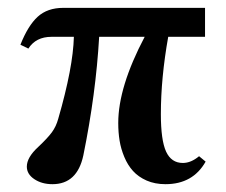

<svg xmlns="http://www.w3.org/2000/svg" viewBox="-20 -455 572 486"><path d="M112.8 11.2Q85.9 11.2 66.9 -1.5Q47.9 -14.2 47.9 -33.2Q47.9 -56.6 76.7 -83Q100.6 -105.5 111.3 -120.1Q122.1 -134.8 127.4 -154.3Q165 -284.2 167 -361.8H110.4Q70.8 -361.8 51.8 -332L31.7 -341.8Q50.8 -390.1 75.4 -412.6Q100.1 -435.1 140.1 -435.1H499V-361.8H405.8Q387.2 -257.8 387.2 -166Q387.2 -100.1 400.4 -71.3Q413.6 -42.5 442.9 -42.5Q463.4 -42.5 483.9 -59.6L500.5 -45.9Q468.3 11.2 398.9 11.2Q372.1 11.2 351.1 2Q330.1 -7.3 316.7 -22.2Q303.2 -37.1 294.7 -57.6Q286.1 -78.1 282.7 -99.1Q279.3 -120.1 279.3 -143.6Q279.3 -234.9 346.2 -361.8H231Q222.7 -217.3 190.9 -61.5Q175.3 11.2 112.8 11.2Z"/></svg>

Font: Elstob SemiBold
Style: Regular
Weight: 600
Designer: Peter S. Baker
Version: Version 1.015